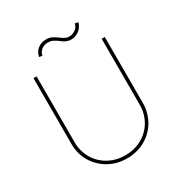

<svg xmlns="http://www.w3.org/2000/svg" viewBox="-205 -1055 1160 1219"><g transform="rotate(-30 375.0 -445.0)"><path d="M113.6 0ZM375 11.4Q301.1 11.4 241.8 -22.4Q182.9 -55.8 148.1 -113.6Q113.6 -171.5 113.6 -243.6V-727.3H136.4V-245.7Q136 -212.4 144.2 -182Q152.3 -151.6 167.4 -125.4Q182.5 -99.1 204.2 -77.9Q225.9 -56.8 252.5 -41.9Q279.1 -27 310.2 -19Q341.3 -11 375 -11.4Q409.1 -11 440.2 -19Q471.2 -27 497.7 -41.9Q524.1 -56.8 545.8 -77.9Q567.5 -99.1 582.6 -125.4Q597.7 -151.6 605.8 -182Q614 -212.4 613.6 -245.7V-727.3H636.4V-245.7Q636.7 -209.2 627.7 -176Q618.6 -142.8 602.1 -114Q585.6 -85.2 562 -62Q538.4 -38.7 509.2 -22.4Q480.1 -6 446.2 2.8Q412.3 11.7 375 11.4ZM444.6 -819.6Q433.2 -819.6 423.7 -822.1Q414.1 -824.6 405.5 -828.8Q397 -833.1 389.4 -838.2Q381.7 -843.4 375 -848.7Q367.9 -854 360.4 -859.2Q353 -864.3 344.5 -868.6Q335.9 -872.9 326.3 -875.4Q316.8 -877.8 305.4 -877.8Q277.7 -877.8 257.8 -862.2Q237.9 -846.6 234.4 -822.4L211.6 -825.3Q217.7 -860.1 243.3 -880Q269.2 -900.6 305.4 -900.6Q330.3 -900.6 347.7 -891.7Q358 -886 367.4 -880.1Q376.8 -874.3 384.9 -867.9Q391 -863.3 397.2 -859.2Q403.4 -855.1 410.2 -851.2Q424.7 -842.3 444.6 -842.3Q467.7 -842.3 488.3 -856.9Q508.5 -870.7 515.6 -897.7L538.4 -892Q529.1 -858 502.1 -838.8Q475.5 -819.6 444.6 -819.6Z"/></g></svg>

Font: Linik Sans Thin
Style: Regular
Weight: 100
Designer: Fonts by Rasmus Andersson / Changes by Cristiano Sobral with parts from Marc Monis
Foundry: rsms
Version: Version 3.020; ttfautohint (v1.6)